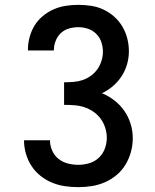

<svg xmlns="http://www.w3.org/2000/svg" viewBox="-20 -763 640 791"><path d="M303 8Q275 8 247.5 4Q220 0 194.5 -10.5Q169 -21 147 -38.5Q125 -56 110 -79Q95 -102 87 -129Q79 -156 79 -184Q79 -184 79 -184.5Q79 -185 79 -185H186Q186 -185 186 -184.5Q186 -184 186 -184Q186 -163 195 -142.5Q204 -122 221 -108.5Q238 -95 259.5 -89.5Q281 -84 303 -84Q325 -84 347.5 -90.5Q370 -97 387 -113Q404 -129 412 -151Q420 -173 420 -195Q420 -216 413.5 -236.5Q407 -257 394.5 -274Q382 -291 364.5 -303Q347 -315 327 -321.5Q307 -328 286 -329.5Q265 -331 244 -331V-424Q263 -424 282.5 -425.5Q302 -427 320 -433Q338 -439 354 -450.5Q370 -462 381 -477.5Q392 -493 398 -512Q404 -531 404 -550Q404 -570 397.5 -589.5Q391 -609 376.5 -623.5Q362 -638 342.5 -644.5Q323 -651 303 -651Q283 -651 264 -645.5Q245 -640 231 -627Q217 -614 209.5 -595Q202 -576 202 -557Q202 -556 202 -556Q202 -556 202 -555H95Q95 -556 95 -557Q95 -558 95 -558Q95 -584 102 -610Q109 -636 122.5 -658Q136 -680 156.5 -697Q177 -714 201 -724.5Q225 -735 251 -739Q277 -743 303 -743Q329 -743 355.5 -739Q382 -735 406.5 -723.5Q431 -712 451 -694Q471 -676 484.5 -653Q498 -630 504.5 -604Q511 -578 511 -552Q511 -525 503.5 -498.5Q496 -472 481 -449Q466 -426 445 -408Q424 -390 400 -379Q427 -368 451 -349.5Q475 -331 492 -306.5Q509 -282 518 -253Q527 -224 527 -194Q527 -165 519.5 -137.5Q512 -110 497.5 -85.5Q483 -61 461 -42.5Q439 -24 413 -12.5Q387 -1 359 3.5Q331 8 303 8Z"/></svg>

Font: Iosevka Curly Slab SmBdEx
Style: Regular
Weight: 600
Width: 7
Monospace: yes
Designer: Belleve Invis
Foundry: Belleve Invis
Version: Version 11.1.0; ttfautohint (v1.8.3)